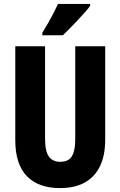

<svg xmlns="http://www.w3.org/2000/svg" viewBox="-20 -950 614 980"><path d="M517 -238Q517 -156 490 -101Q463 -46 412 -18Q361 10 286 10Q176 10 117 -51Q58 -112 58 -235V-714H210V-241Q210 -178 229.5 -151Q249 -124 287 -124Q314 -124 331 -135.5Q348 -147 356 -173Q364 -199 364 -242V-714H517ZM440 -920Q431 -907 414.5 -888.5Q398 -870 378.5 -849Q359 -828 339 -807.5Q319 -787 301 -770H196V-783Q213 -810 227.5 -835.5Q242 -861 254 -884.5Q266 -908 276 -930H440Z"/></svg>

Font: Noto Sans Khmer ExtraCondensed ExtraBold
Style: Regular
Weight: 800
Width: 2
Designer: Danh Hong and the Monotype Design Team
Foundry: Monotype Imaging Inc.
Version: Version 2.004